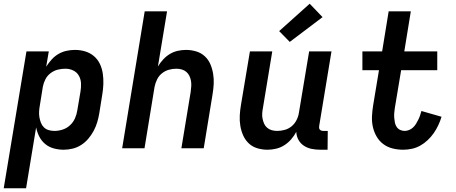

<svg xmlns="http://www.w3.org/2000/svg" viewBox="-31 -796 2451 1031"><path d="M-11 215 111 -520H231L217 -438Q230 -458 246 -476Q262 -494 282.5 -506Q303 -518 326 -523Q349 -528 371 -528Q400 -528 426.5 -520Q453 -512 473.5 -494.5Q494 -477 505.5 -452.5Q517 -428 521 -400.5Q525 -373 524 -344.5Q523 -316 518 -287L502 -187Q498 -163 491 -139.5Q484 -116 472 -93.5Q460 -71 443.5 -51.5Q427 -32 405.5 -18Q384 -4 359.5 2Q335 8 311 8Q284 8 258 1Q232 -6 212 -22.5Q192 -39 180 -62.5Q168 -86 163 -112L109 215ZM261 -93Q283 -93 305 -100Q327 -107 344.5 -123Q362 -139 371.5 -160.5Q381 -182 384 -203L401 -303Q405 -326 404 -348.5Q403 -371 392.5 -389.5Q382 -408 362.5 -417.5Q343 -427 320 -427Q300 -427 279.5 -422Q259 -417 241 -403.5Q223 -390 213 -370.5Q203 -351 199 -330L183 -230Q180 -214 179 -198Q178 -182 180.5 -167Q183 -152 188.5 -137.5Q194 -123 204.5 -112.5Q215 -102 230 -97.5Q245 -93 261 -93Z M625 0 746 -735H866L817 -439Q829 -459 845 -476.5Q861 -494 881 -506Q901 -518 923.5 -523Q946 -528 967 -528Q996 -528 1022.5 -520Q1049 -512 1068.5 -494Q1088 -476 1098.5 -451.5Q1109 -427 1113.5 -399.5Q1118 -372 1116.5 -344Q1115 -316 1110 -287L1063 0H943L993 -303Q995 -318 996 -333Q997 -348 994.5 -362Q992 -376 986 -388.5Q980 -401 969.5 -410Q959 -419 945 -423Q931 -427 916 -427Q896 -427 876 -421.5Q856 -416 839 -402.5Q822 -389 812.5 -369.5Q803 -350 799 -330L745 0Z M1406 8Q1377 8 1350.5 0Q1324 -8 1305 -26Q1286 -44 1275 -68.5Q1264 -93 1259.5 -120.5Q1255 -148 1256.5 -176Q1258 -204 1263 -233L1311 -520H1431L1381 -217Q1378 -202 1377 -187Q1376 -172 1379 -158Q1382 -144 1387.5 -131.5Q1393 -119 1403.5 -110Q1414 -101 1428 -97Q1442 -93 1457 -93Q1477 -93 1497.5 -98.5Q1518 -104 1534.5 -117.5Q1551 -131 1561 -150.5Q1571 -170 1574 -190L1629 -520H1749L1683 -120Q1682 -115 1682.5 -109.5Q1683 -104 1686.5 -100Q1690 -96 1695 -94.5Q1700 -93 1706 -93H1729L1728 8H1689Q1665 8 1642.5 3.5Q1620 -1 1601.5 -13Q1583 -25 1572 -44.5Q1561 -64 1560 -88Q1549 -67 1532.5 -48Q1516 -29 1495.5 -16Q1475 -3 1451.5 2.5Q1428 8 1406 8ZM1525 -571 1468 -629 1632 -776 1701 -704Z M2134 8Q2104 8 2076.5 1Q2049 -6 2027 -22.5Q2005 -39 1991 -63.5Q1977 -88 1971 -115.5Q1965 -143 1966.5 -172.5Q1968 -202 1973 -232L2004 -419H1915V-520H2021L2056 -735H2175L2140 -520H2317V-419H2123L2089 -215Q2087 -202 2086 -189Q2085 -176 2086 -163Q2087 -150 2089.5 -137.5Q2092 -125 2099 -114.5Q2106 -104 2117.5 -98.5Q2129 -93 2142 -93Q2154 -93 2166 -98Q2178 -103 2187.5 -112Q2197 -121 2203.5 -132Q2210 -143 2215.5 -154Q2221 -165 2225 -177Q2229 -189 2232 -200L2340 -169Q2333 -146 2322.5 -123.5Q2312 -101 2298 -81Q2284 -61 2265.5 -43.5Q2247 -26 2225.5 -14Q2204 -2 2180.5 3Q2157 8 2134 8Z"/></svg>

Font: Iosevka Extended
Style: Bold Italic
Weight: 700
Width: 7
Italic angle: -9°
Monospace: yes
Designer: Belleve Invis
Foundry: Belleve Invis
Version: Version 32.5.0; ttfautohint (v1.8.4)